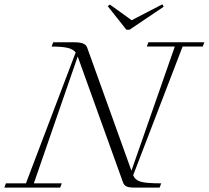

<svg xmlns="http://www.w3.org/2000/svg" viewBox="-47 -856 953 876"><path d="M529.8 -720.2 444.3 -828.1 454.6 -835 553.7 -763.7 693.8 -836.4 699.7 -825.2 543.9 -720.2ZM-27.3 0 -20 -19.5H71.3L298.3 -616.7Q286.6 -631.8 261.2 -637.7Q235.8 -643.6 188.5 -643.6L195.8 -663.1H291.5Q318.4 -663.1 332 -657.5Q345.7 -651.9 350.6 -639.2L552.7 -77.1L750.5 -643.6H623L629.9 -663.1H885.3L877.9 -643.6H786.1L560.5 -56.2Q569.8 -34.2 595 -26.9Q620.1 -19.5 688.5 -19.5L681.2 0H567.9Q541.5 0 530.3 -5.4Q519 -10.7 514.2 -23.9L307.6 -598.1L107.4 -19.5H234.9L227.5 0Z"/></svg>

Font: Elstob ExtraLight
Style: Italic
Weight: 200
Italic angle: -20°
Designer: Peter S. Baker
Version: Version 1.015